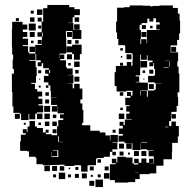

<svg xmlns="http://www.w3.org/2000/svg" viewBox="-20 -730 786 774"><path d="M423 -118V-98H398V-93H371V-90H367V-64H338V-63H333V-38H307V-63H302V-64H280V-61H240V-66H216V-65H187V-64H153V-68H127V-94H123V-98H97V-120H89V-122H61V-160H64V-187H84V-193H72V-209H88V-197H91V-220H99V-242H121V-220H129V-214H153V-196H164V-207H176V-195H165V-189H188V-185H210V-221H215V-246H235V-253H222V-269H238V-273H212V-301H211V-280H189V-302H210V-307H186V-335H208V-336H185V-364H183V-386H175V-398H157V-424H175V-433H162V-449H177V-455H154V-475H148V-463H132V-479H144V-487H126V-513H123V-488H98V-485H124V-459H128V-423H125V-396H106V-392H121V-371H130V-361H150V-341H135V-332H151V-310H135V-305H154V-277H129V-272H122V-249H98V-271H95V-246H65V-271H60V-275H34V-301H30V-359H28V-433H36V-452H31V-490H33V-510H29V-539H28V-613H29V-642H71V-631H90V-611H72V-601H90V-581H72V-574H93V-548H72V-544H93V-519H98V-514H122V-549H148V-553H149V-582H152V-599H149V-582H131V-600H148V-643H154V-697H171V-710H259V-701H280V-693H302V-669H280V-661H273V-638H253V-637H276V-609H308V-573H272V-605H247V-604H246V-578H247V-514H220V-494H221V-510H239V-492H223V-487H246V-460H249V-454H273V-428H253V-427H276V-395H253V-394H273V-374H279V-392H301V-373H312V-329H304V-313H312V-287H316V-235H311V-225H344V-203H382V-196H405V-184H423V-164H425V-186H455V-156H433V-154H453V-128H433V-118ZM702 -569H694V-547H668V-519H698V-483H695V-461H700V-434H703V-358H696V-339H698V-303H692V-279H671V-270H669V-242H662V-222H671V-240H689V-222H701V-180H697V-154H674V-117H673V-88H639V-62H610V-31H583V-28H543V-8H525V4H497V6H443V-4H423V-68H446V-72H431V-90H449V-75H453V-98H487V-95H514V-71H520V-67H537V-72H521V-90H539V-74H550V-91H570V-74H581V-90H599V-72H583V-71H601V-91H600V-100H579V-122H599V-124H573V-128H547V-152H546V-125H514V-152H511V-153H482V-159H458V-183H475V-190H459V-212H475V-223H462V-239H478V-226H483V-248H511V-250H489V-272H502V-280H489V-302H502V-306H485V-336H506V-343H492V-359H508V-345H514V-364H490V-361H450V-383H442V-439H447V-464H476V-465H491V-480H509V-465H514V-487H515V-513H512V-516H485V-544H483V-548H457V-573H452V-599H448V-643H452V-699H480V-701H503V-708H557V-707H586V-704H595V-706H623V-708H677V-698H697V-675H704V-647H706V-595H702ZM129 -692H151V-670H129ZM104 -687H116V-675H104ZM101 -660H119V-642H101ZM281 -642V-660H299V-642ZM132 -643V-659H148V-643ZM44 -657H56V-645H44ZM582 -643V-655H574V-637H551V-630H543V-609H548V-573H546V-552H549V-572H571V-555H573V-573H572V-609H624V-611H610V-631H624V-640H609V-656H598V-643ZM96 -635H124V-607H96ZM301 -610H279V-632H301ZM552 -629H568V-613H552ZM134 -615V-627H146V-615ZM585 -626H595V-616H585ZM100 -601H120V-581H100ZM250 -601H270V-581H250ZM570 -581H550V-601H570ZM132 -553V-569H148V-553ZM268 -569V-553H252V-569ZM283 -554V-568H297V-554ZM115 -566V-556H105V-566ZM309 -512H302V-489H278V-512H271V-519H248V-543H271V-550H309ZM121 -520H99V-542H121ZM690 -541V-521H670V-541ZM465 -536H475V-526H465ZM250 -511H270V-491H250ZM490 -511H510V-491H490ZM547 -364H546V-345H548V-363H572V-340H576V-365H602V-369H608V-393H631V-394H603V-398H577V-424H603V-428H605V-452H601V-476H598V-463H582V-479H595V-486H575V-507H572V-489H548V-510H545V-487H546V-455H545V-426H527V-422H541V-400H527V-398H547V-397H576V-365H547ZM473 -504V-498H467V-504ZM645 -484H662V-485H645ZM573 -458H547V-484H573ZM663 -461H665V-483H663ZM279 -482H301V-460H279ZM464 -465V-477H476V-465ZM265 -476V-466H255V-476ZM639 -458V-456H660V-458ZM582 -449H598V-433H582ZM178 -436H182V-448H178ZM283 -434V-448H297V-434ZM134 -447H146V-435H134ZM565 -436H555V-446H565ZM300 -401H280V-421H300ZM138 -409V-413H142V-409ZM562 -409H558V-413H562ZM580 -371V-391H600V-371ZM175 -376H165V-386H175ZM144 -377H136V-385H144ZM163 -344V-358H177V-344ZM463 -358H477V-344H463ZM178 -313H162V-329H178ZM182 -279H158V-303H182ZM475 -296V-286H465V-296ZM151 -272V-250H129V-272ZM159 -272H181V-250H159ZM481 -250H459V-272H481ZM60 -251H40V-271H60ZM689 -270V-252H671V-270ZM193 -254V-268H207V-254ZM179 -240V-222H161V-240ZM209 -222H191V-240H209ZM135 -226V-236H145V-226ZM76 -227V-235H84V-227ZM646 -219V-217H659V-219ZM208 -209V-193H192V-209ZM434 -207H446V-195H434ZM234 -157V-158H217V-181H214V-158H217V-157ZM549 -156V-154H573V-156ZM511 -130H489V-152H511ZM460 -151H480V-131H460ZM188 -118V-97H215V-124H193V-122H211V-100H189V-118ZM520 -121H540V-101H520ZM550 -121H570V-101H550ZM478 -119V-103H462V-119ZM447 -118V-104H433V-118ZM496 -107V-115H504V-107ZM373 -88H387V-74H373ZM181 -40H159V-62H181ZM210 -41H190V-61H210ZM221 -42V-60H239V-42ZM342 -59H358V-43H342ZM418 -59V-43H402V-59ZM284 -45V-57H296V-45ZM257 -48V-54H263V-48ZM537 -35H525V-34H537ZM243 -8H217V-34H243ZM421 -10H399V-32H421ZM330 -11H310V-31H330ZM298 -13H282V-29H298ZM206 -15H194V-27H206ZM266 -15H254V-27H266ZM386 -27V-15H374V-27ZM354 -25V-17H346V-25ZM395 24H365V-6H395ZM360 19H340V-1H360Z"/></svg>

Font: Rubik-Storm
Style: Regular
Weight: 400
Designer: NaN (generative design), Hubert & Fischer (Rubik source font outlines)
Foundry: NaN, Hubert & Fischer
Version: Version 1.000